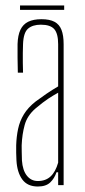

<svg xmlns="http://www.w3.org/2000/svg" viewBox="-20 -675 310 700"><path d="M118 5Q80 5 61.2 -20.8Q42.5 -46.5 40 -90Q39.5 -105 39 -118Q38.5 -131 39 -145Q40 -177 46 -205.2Q52 -233.5 67 -258.2Q82 -283 110 -305Q128 -318.5 149.2 -333Q170.5 -347.5 192 -360V-514Q192 -552.5 177.8 -568.8Q163.5 -585 129 -585Q99 -585 82.2 -570.5Q65.5 -556 64 -514Q63.5 -499.5 63.2 -482.2Q63 -465 63.2 -446.5Q63.5 -428 64 -410H45Q44.5 -437 44 -464.8Q43.5 -492.5 44 -514Q45 -546.5 54.5 -566.5Q64 -586.5 83 -595.8Q102 -605 131 -605Q161 -605 178.8 -595.5Q196.5 -586 204.2 -566Q212 -546 212 -514V0H192V-47H186Q178.5 -24.5 163 -9.8Q147.5 5 118 5ZM118 -15Q146.5 -15 164.5 -31.8Q182.5 -48.5 192 -82V-337Q175.5 -328 156.8 -315.8Q138 -303.5 110 -280Q79.5 -254 70 -219.5Q60.5 -185 59 -145Q59 -137 59.2 -121.5Q59.5 -106 60 -90Q62.5 -54 78 -34.5Q93.5 -15 118 -15ZM53 -655H214V-639H53Z"/></svg>

Font: Big Shoulders Display SC Thin
Style: Regular
Weight: 100
Designer: Patric King
Foundry: XO Type Co
Version: Version 2.002